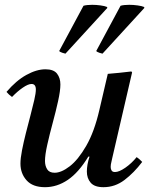

<svg xmlns="http://www.w3.org/2000/svg" viewBox="-20 -766 626 798"><path d="M393 -309 428 -459Q452 -461 477 -463.5Q502 -466 526 -469L529 -465L447 -111Q446 -104 443 -93Q440 -82 440 -72Q440 -63 444 -57Q448 -51 458 -51Q475 -51 501 -69Q527 -87 548 -113Q561 -104 571 -93Q537 -48 497.5 -18Q458 12 410 12Q373 12 357 -6.5Q341 -25 341 -53Q341 -81 352 -115H347Q307 -49 262 -18.5Q217 12 167 12Q116 12 90.5 -16.5Q65 -45 65 -86Q65 -108 71.5 -141.5Q78 -175 87.5 -212.5Q97 -250 106.5 -286Q116 -322 122.5 -350.5Q129 -379 129 -394Q129 -417 111 -417Q97 -417 74.5 -401.5Q52 -386 30 -363Q23 -368 17.5 -373Q12 -378 7 -384Q47 -431 89.5 -454.5Q132 -478 169 -478Q203 -478 217 -460Q231 -442 231 -415Q231 -389 221.5 -346Q212 -303 199 -255Q186 -207 176.5 -164.5Q167 -122 167 -97Q167 -77 176 -62.5Q185 -48 207 -48Q235 -48 270 -75Q305 -102 338.5 -160Q372 -218 393 -309ZM425 -737 426 -733 252 -543Q250 -543 239.5 -546.5Q229 -550 226 -554L327 -742Q333 -744 343 -745Q353 -746 363 -746Q380 -746 398 -743.5Q416 -741 425 -737ZM579 -737 580 -733 406 -543Q404 -543 393.5 -546.5Q383 -550 380 -554L481 -742Q487 -744 497 -745Q507 -746 517 -746Q534 -746 552 -743.5Q570 -741 579 -737Z"/></svg>

Font: Castoro
Style: Italic
Weight: 400
Italic angle: -11°
Designer: John Hudson with Paul Hanslow, assisted by Kaja Sojewska.
Foundry: Tiro Typeworks Ltd.
Version: Version 2.04